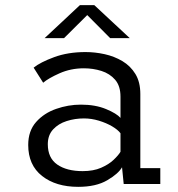

<svg xmlns="http://www.w3.org/2000/svg" viewBox="-20 -714 690 745"><path d="M283.5 11Q197 11 143.2 -31.2Q89.5 -73.5 89.5 -151.5Q89.5 -206 120 -240.5Q150.5 -275 197.8 -291.5Q245 -308 294 -308Q350 -308 391.5 -290.8Q433 -273.5 447.5 -256.5V-339Q447.5 -380.5 426.8 -404.5Q406 -428.5 373.5 -438.8Q341 -449 305.5 -449Q255 -449 211.5 -429.8Q168 -410.5 147.5 -393L110.5 -451.5Q136.5 -472.5 190 -492.2Q243.5 -512 312 -512Q348.5 -512 386 -503.8Q423.5 -495.5 455 -476.8Q486.5 -458 505.5 -426.8Q524.5 -395.5 524.5 -349.5V-61.5H602V0H460L453.5 -65Q439.5 -40 396 -14.5Q352.5 11 283.5 11ZM300.5 -50Q342.5 -50 372.2 -63Q402 -76 420.5 -93.5Q439 -111 447.5 -125V-197Q437.5 -210.5 415 -223.8Q392.5 -237 363.5 -245.8Q334.5 -254.5 305.5 -254.5Q270.5 -254.5 238.5 -244.2Q206.5 -234 186 -211.8Q165.5 -189.5 165.5 -154.5Q165.5 -101 202.2 -75.5Q239 -50 300.5 -50ZM153 -566 290 -694H346L483.5 -566H407.5L318.5 -655.5L228.5 -566Z"/></svg>

Font: Trispace Light
Style: Regular
Weight: 300
Designer: Tyler Finck
Foundry: Etcetera Type Company
Version: Version 1.210; ttfautohint (v1.8.3)